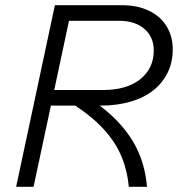

<svg xmlns="http://www.w3.org/2000/svg" viewBox="-20 -718 690 738"><path d="M156 -312 169 -372H376Q467 -372 519 -413.5Q571 -455 571 -524Q571 -576 535 -607Q499 -638 439 -638H226L239 -698H449Q508 -698 552 -677Q596 -656 620 -617.5Q644 -579 644 -528Q644 -479 624.5 -439Q605 -399 569 -370.5Q533 -342 481 -327Q429 -312 365 -312ZM42 0 191 -698H258L109 0ZM475 0Q469 -68 443 -125.5Q417 -183 366 -234.5Q315 -286 234 -334L306 -352Q386 -301 436.5 -246.5Q487 -192 513 -131.5Q539 -71 545 0Z"/></svg>

Font: Azeret Mono ExtraLight
Style: Italic
Weight: 250
Italic angle: -12°
Designer: Martin Vácha
Foundry: Displaay
Version: Version 1.002